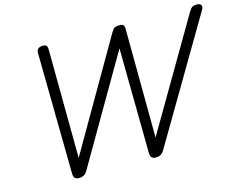

<svg xmlns="http://www.w3.org/2000/svg" viewBox="-134 -1245 1835 1468"><g transform="rotate(-15 784.0 -510.5)"><path d="M319 14Q300 14 288 4Q276 -6 276 -38L263 -990Q262 -1011 274 -1023Q286 -1035 312 -1035Q334 -1035 341 -1027Q348 -1019 349 -999L356 -136L853 -995Q869 -1022 881 -1028.5Q893 -1035 919 -1035Q942 -1035 949.5 -1027Q957 -1019 958 -999L964 -134L1468 -995Q1484 -1021 1495.5 -1028Q1507 -1035 1532 -1035Q1558 -1035 1565.5 -1019.5Q1573 -1004 1559 -983L995 -26Q982 -4 966.5 5Q951 14 926 14Q907 14 895.5 3.5Q884 -7 884 -38L874 -864L387 -26Q374 -4 358.5 5Q343 14 319 14Z"/></g></svg>

Font: Playwrite CO
Style: Regular
Weight: 400
Designer: Veronika Burian, José Scaglione
Foundry: TypeTogether
Version: Version 1.000